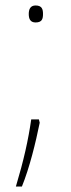

<svg xmlns="http://www.w3.org/2000/svg" viewBox="-20 -552 260 701"><path d="M85 -501C85 -484 90 -470 110 -470C134 -470 137 -484 137 -501C137 -517 134 -532 110 -532C90 -532 85 -517 85 -501ZM125 -104 122 -116H94C83 -40 67 32 38 129H60C88 60 110 -30 125 -104Z"/></svg>

Font: Noto Sans Lao UI Thin
Style: Regular
Weight: 100
Designer: Monotype Design Team
Foundry: Monotype Imaging Inc.
Version: Version 2.000